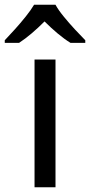

<svg xmlns="http://www.w3.org/2000/svg" viewBox="-60 -786 378 806"><path d="M173 0H85V-536H173ZM173 -766Q185 -744 207.5 -716.5Q230 -689 254.5 -662.5Q279 -636 298 -617V-606H236Q210 -622 182 -645.5Q154 -669 127 -696Q100 -669 73 -646Q46 -623 20 -606H-40V-617Q-21 -637 2.5 -663Q26 -689 48 -716.5Q70 -744 83 -766Z"/></svg>

Font: Noto Sans Pahawh Hmong
Style: Regular
Weight: 400
Designer: Monotype Design Team
Foundry: Monotype Imaging Inc.
Version: Version 2.001; ttfautohint (v1.8.4.7-5d5b)